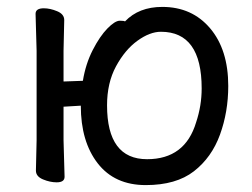

<svg xmlns="http://www.w3.org/2000/svg" viewBox="-20 -512 731 556"><path d="M406 -51Q516 -51 548 -158Q564 -206 564 -256Q564 -420 446 -420Q414 -420 378 -394Q342 -368 316 -320Q290 -272 290 -207Q290 -51 406 -51ZM402 24Q312 24 263 -39Q214 -102 214 -206L164 -203V-106L167 0Q167 16 144 16Q125 16 104.5 7.5Q84 -1 84 -18L86 -106V-365L83 -472Q83 -488 107 -488Q125 -488 145.5 -479.5Q166 -471 166 -454L164 -365V-276L220 -278Q228 -327 248.5 -367Q269 -407 291 -429.5Q313 -452 327 -452Q339 -452 342 -450Q382 -492 450 -492Q536 -492 588.5 -430Q641 -368 641 -263Q641 -188 617 -122Q593 -56 541.5 -16Q490 24 402 24Z"/></svg>

Font: LXGW WenKai Medium
Style: Regular
Weight: 500
Designer: LXGW / Fontworks Inc.
Foundry: LXGW / Fontworks Inc.
Version: Version 1.501; October 10, 2024